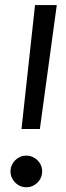

<svg xmlns="http://www.w3.org/2000/svg" viewBox="-20 -748 267 776"><path d="M66.9 -226.6H141.1L209.5 -727.5H121.6ZM22.5 -55.2C22.5 -20 51.3 8.8 86.4 8.8C121.6 8.8 150.4 -20 150.4 -55.2C150.4 -90.3 121.6 -119.1 86.4 -119.1C51.3 -119.1 22.5 -90.3 22.5 -55.2Z"/></svg>

Font: Guggenheim Sans Display
Style: Italic
Weight: 400
Italic angle: -7°
Designer: Modified by Tom Baber under direction of Pentagram Design 2023
Foundry: rsms
Version: Version 1.001;Glyphs 3.1.2 (3151)